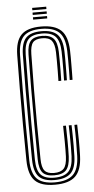

<svg xmlns="http://www.w3.org/2000/svg" viewBox="-61 -941 481 984"><g transform="rotate(-5 179.5 -448.5)"><path d="M181.7 7.6Q110 7.6 78.6 -24.2Q47.2 -56.1 46.1 -129Q44.7 -219.7 44.3 -313.1Q44 -406.5 44.4 -497.3Q44.9 -588 46.1 -670.2Q47.2 -743.4 78.5 -774.9Q109.7 -806.4 180.5 -806.4Q250 -806.4 282.9 -775.4Q315.8 -744.4 317.9 -670.2Q318.4 -657.9 318.5 -638.2Q318.6 -618.6 318.4 -596.5Q318.3 -574.4 318.1 -554.1Q318 -533.9 317.5 -520.3H303Q303.5 -537.3 303.8 -566.7Q304.1 -596.1 304 -625.1Q303.9 -654.1 303.4 -669.9Q301.3 -738.5 271.8 -766.4Q242.3 -794.3 180.5 -794.3Q116.6 -794.3 89.1 -765.5Q61.7 -736.6 60.6 -669.9Q59.4 -579.9 58.9 -489.2Q58.5 -398.5 58.9 -308.2Q59.4 -218 60.6 -129.3Q61.7 -62.3 89.7 -33.4Q117.7 -4.5 181.5 -4.5Q245.8 -4.5 275.5 -33Q305.2 -61.5 307.4 -129.4Q308.5 -165.9 308.5 -207.3Q308.6 -248.7 306.8 -289.3H321.3Q322.5 -253.5 322.8 -211.3Q323.2 -169 321.9 -129Q319.5 -55.5 286.5 -23.9Q253.6 7.6 181.7 7.6ZM181.5 -16.5Q125.2 -16.5 100.7 -42.5Q76.2 -68.4 75.1 -129.9Q73.9 -218.9 73.4 -309.9Q73 -400.8 73.4 -491.5Q73.9 -582.2 75.1 -669.9Q76 -731.1 100.5 -756.7Q125.1 -782.3 180.5 -782.3Q235.9 -782.3 261.4 -756.9Q286.9 -731.5 288.9 -669.7Q289.4 -658.8 289.5 -639.1Q289.6 -619.4 289.4 -596.9Q289.3 -574.3 289.1 -553.7Q289 -533 288.5 -520.3H274Q274.8 -543.1 274.9 -571.6Q275.1 -600.1 275 -626.6Q274.9 -653 274.4 -669.3Q272.9 -722.7 251.6 -746.4Q230.3 -770.2 180.5 -770.2Q132.1 -770.2 111.2 -747.4Q90.4 -724.6 89.6 -669.9Q88.4 -581.7 87.9 -491.4Q87.5 -401.1 87.9 -310.1Q88.4 -219.1 89.6 -129.2Q90.4 -74.2 111.8 -51.4Q133.1 -28.6 181.4 -28.6Q230.9 -28.6 253.6 -51.4Q276.4 -74.2 278.4 -130.1Q279.3 -154.3 279.3 -180.1Q279.4 -205.8 279 -233.1Q278.7 -260.5 277.8 -289.3H292.3Q293 -265.4 293.4 -238.2Q293.9 -211 293.8 -183.2Q293.8 -155.5 292.9 -129.4Q290.8 -66.8 264.2 -41.7Q237.5 -16.5 181.5 -16.5ZM181.4 -40.7Q139.9 -40.7 122.4 -60.7Q104.9 -80.7 104.1 -129.5Q102.9 -216.3 102.4 -308.1Q102 -399.9 102.4 -491.7Q102.9 -583.6 104.1 -669.8Q104.9 -718.5 122.2 -738.3Q139.5 -758.1 180.5 -758.1Q221.8 -758.1 240.2 -737.8Q258.6 -717.6 259.9 -669.2Q260.4 -650 260.5 -623.9Q260.6 -597.9 260.4 -570.7Q260.3 -543.5 259.5 -520.3H245Q245.8 -543.3 245.9 -572Q246.1 -600.7 246 -626.8Q245.9 -652.9 245.4 -668Q244.2 -710.5 229.7 -728.3Q215.3 -746 180.5 -746Q146.7 -746 133 -729.3Q119.3 -712.5 118.6 -669.7Q117 -577.9 116.4 -487.9Q115.9 -397.9 116.4 -308.7Q117 -219.6 118.6 -129.6Q119.3 -87 133.4 -69.9Q147.5 -52.8 181.4 -52.8Q215.9 -52.8 231.8 -69.7Q247.7 -86.7 249.4 -131.2Q250.5 -163.9 250.2 -207.1Q250 -250.4 248.8 -289.3H263.3Q264.5 -253.4 264.8 -210.7Q265.2 -168 263.9 -130.5Q262 -81.3 243.3 -61Q224.6 -40.7 181.4 -40.7ZM143.3 -893.3V-905.4H215.8V-893.3ZM143.3 -845V-857.1H215.8V-845ZM143.3 -869.2V-881.2H215.8V-869.2Z"/></g></svg>

Font: Big Shoulders Inline Display SC Thin
Style: Regular
Weight: 100
Designer: Patric King
Foundry: XO Type Co
Version: Version 2.002